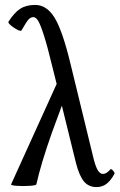

<svg xmlns="http://www.w3.org/2000/svg" viewBox="-20 -745 487 776"><path d="M24.9 0 209 -405.8 190.9 -478Q171.9 -557.1 157.7 -601.3Q143.6 -645.5 134.3 -660.6Q125 -675.8 115.2 -675.8Q104 -675.8 95.5 -666.5Q86.9 -657.2 66.9 -622.1Q64.5 -617.7 50.3 -624.8Q36.1 -631.8 23.9 -642.3Q11.7 -652.8 14.2 -657.2Q37.1 -693.4 61.3 -709.2Q85.4 -725.1 122.1 -725.1Q168.5 -725.1 200.2 -674.1Q231.9 -623 264.2 -490.2L358.9 -101.1Q367.7 -67.9 376.5 -54.9Q385.3 -42 396 -42Q410.2 -42 425.8 -60.1Q429.7 -64 437 -55.4Q444.3 -46.9 442.9 -43Q427.2 -14.2 409.9 -1.5Q392.6 11.2 370.1 11.2Q338.9 11.2 319.8 -11Q300.8 -33.2 287.1 -85.9L230 -317.9L189.9 -209Q145.5 -83.5 127 0Q126 4.4 99.9 6.1Q73.7 7.8 48.6 6.1Q23.4 4.4 24.9 0Z"/></svg>

Font: Junicode SmCond
Style: Regular
Weight: 400
Width: 4
Designer: Peter S. Baker
Version: Version 2.206